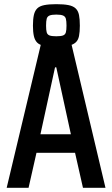

<svg xmlns="http://www.w3.org/2000/svg" viewBox="-20 -901 538 921"><path d="M12 0 176 -688H323L486 0H378L340 -168H155L117 0ZM174 -257H320L250 -578H244ZM250 -677Q215 -677 192.5 -681Q170 -685 158.5 -696.5Q147 -708 142.5 -728Q138 -748 138 -778Q138 -809 142.5 -829Q147 -849 158.5 -860.5Q170 -872 192.5 -876.5Q215 -881 250 -881Q286 -881 308.5 -876.5Q331 -872 343 -860.5Q355 -849 359 -829Q363 -809 363 -778Q363 -748 359 -728Q355 -708 342.5 -697Q330 -686 308 -681.5Q286 -677 250 -677ZM250 -727Q272 -727 282.5 -731Q293 -735 296 -746Q299 -757 299 -778Q299 -800 296 -811Q293 -822 282.5 -826.5Q272 -831 250 -831Q228 -831 217.5 -826.5Q207 -822 204 -811Q201 -800 201 -778Q201 -757 204 -746Q207 -735 217.5 -731Q228 -727 250 -727Z"/></svg>

Font: Saira Condensed SemiBold
Style: Regular
Weight: 600
Width: 3
Designer: Hector Gatti with collaboration of the Omnibus-Type team
Foundry: Omnibus-Type
Version: Version 1.100